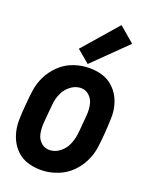

<svg xmlns="http://www.w3.org/2000/svg" viewBox="-118 -857 736 941"><g transform="rotate(15 250.0 -386.5)"><path d="M269 -554 208 -615 380 -781 454 -706ZM201 8Q159 8 120 -6Q81 -20 56 -50.5Q31 -81 21 -120.5Q11 -160 15.5 -202.5Q20 -245 28 -287Q34 -324 42.5 -360Q51 -396 71 -429.5Q91 -463 122 -489Q153 -515 189 -526.5Q225 -538 263 -538H264Q306 -538 344.5 -524Q383 -510 408.5 -479.5Q434 -449 444 -409.5Q454 -370 449 -327.5Q444 -285 437 -243Q431 -206 422.5 -170Q414 -134 393.5 -100Q373 -66 342 -40.5Q311 -15 274 -3.5Q237 8 201 8ZM202 -98Q229 -98 253 -114Q277 -130 290.5 -154.5Q304 -179 310 -205Q316 -231 320 -257Q325 -284 329.5 -312Q334 -340 330.5 -367Q327 -394 308.5 -413Q290 -432 263 -432Q236 -432 212 -416Q188 -400 174 -375.5Q160 -351 154.5 -325Q149 -299 145 -273Q140 -246 135.5 -218Q131 -190 134 -163Q137 -136 155.5 -117Q174 -98 202 -98Z"/></g></svg>

Font: Iosevka SS08
Style: Bold Italic
Weight: 700
Italic angle: -10°
Monospace: yes
Designer: Belleve Invis
Foundry: Belleve Invis
Version: 2.1.0; ttfautohint (v1.8.2)